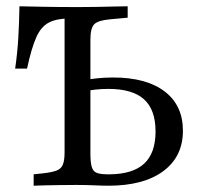

<svg xmlns="http://www.w3.org/2000/svg" viewBox="-20 -591 637 611"><path d="M217.7 -2.4Q194.4 -2.4 169.8 -2Q145.2 -1.6 123.4 -1.2Q101.6 -0.8 87.1 0V-36.3L117.7 -39.5Q146 -42.7 160.5 -48.4Q175 -54 180.2 -67.7Q185.5 -81.5 185.5 -105.6V-201.6H267.7V-102.4Q267.7 -75 271.8 -60.5Q275.8 -46 287.5 -41.1Q299.2 -36.3 322.6 -36.3H329.8Q403.2 -37.1 439.1 -70.6Q475 -104 475 -172.6Q475 -241.9 438.3 -275Q401.6 -308.1 325 -308.1Q302.4 -308.1 281 -305.6Q259.7 -303.2 239.5 -298.4V-333.9Q264.5 -339.5 289.5 -341.9Q314.5 -344.4 339.5 -344.4Q446 -344.4 504 -300Q562.1 -255.6 562.1 -175Q562.1 -92.7 499.6 -46.4Q437.1 0 325 0Q307.3 0 281.5 -1.2Q255.6 -2.4 227.4 -2.4ZM185.5 -201.6V-532.3H202.4Q161.3 -532.3 135.9 -519.4Q110.5 -506.5 95.2 -471.8Q79.8 -437.1 66.1 -372.6H28.2Q35.5 -422.6 38.3 -471.4Q41.1 -520.2 41.9 -571Q75 -570.2 121 -569.4Q166.9 -568.5 229 -568.5H227.4H230.6Q258.1 -568.5 286.7 -569Q315.3 -569.4 341.5 -570.2Q367.7 -571 386.3 -571V-534.7L333.1 -529.8Q292.7 -526.6 280.2 -514.1Q267.7 -501.6 267.7 -465.3V-201.6Z"/></svg>

Font: Playfair 9pt
Style: Regular
Weight: 400
Designer: Claus Eggers Sørensen
Foundry: Claus Eggers Sørensen
Version: Version 2.203